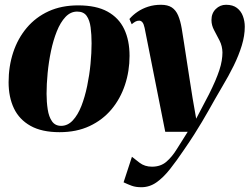

<svg xmlns="http://www.w3.org/2000/svg" viewBox="-20 -540 1045 804"><path d="M307.5 -517.5Q383 -517.5 430.2 -491.5Q477.5 -465.5 500 -418.2Q522.5 -371 522.5 -306Q522.5 -242 503.2 -184.2Q484 -126.5 446.8 -82Q409.5 -37.5 355 -12Q300.5 13.5 229.5 13.5Q155 13.5 107.8 -13Q60.5 -39.5 38.2 -86.5Q16 -133.5 16 -195.5Q16 -262 35.2 -320.5Q54.5 -379 92 -423.5Q129.5 -468 183.5 -492.8Q237.5 -517.5 307.5 -517.5ZM303 -491.5Q275.5 -491.5 254.2 -469Q233 -446.5 218 -409Q203 -371.5 193.5 -326.2Q184 -281 179.5 -234.2Q175 -187.5 175 -147.5Q175 -113 179.8 -82Q184.5 -51 197.8 -32Q211 -13 236 -13Q263.5 -13 284.8 -35.8Q306 -58.5 320.8 -96.2Q335.5 -134 345 -179.8Q354.5 -225.5 359 -272Q363.5 -318.5 363.5 -358.5Q363.5 -395 359.5 -425.2Q355.5 -455.5 342.8 -473.5Q330 -491.5 303 -491.5ZM585.5 -423.5Q582 -440 576.2 -446.8Q570.5 -453.5 563 -453.5Q554.5 -453.5 547.5 -449.8Q540.5 -446 531.5 -438.5L522 -460.5Q536 -477 555.8 -490.5Q575.5 -504 600.2 -512Q625 -520 654 -520Q682.5 -520 699.5 -508.8Q716.5 -497.5 726 -475.2Q735.5 -453 741 -420.5Q745 -397 750.5 -360.8Q756 -324.5 762.5 -282.8Q769 -241 775.2 -200.8Q781.5 -160.5 786.5 -129L801.5 -43L855 -145Q870 -175 880.8 -200Q891.5 -225 898.5 -246.2Q905.5 -267.5 908.5 -286Q911.5 -304.5 911.5 -320.5Q911 -347 899.5 -369.8Q888 -392.5 876.8 -413.2Q865.5 -434 865.5 -456Q865.5 -484.5 883.5 -502.2Q901.5 -520 926.5 -520Q955 -520 972.2 -506.8Q989.5 -493.5 997.2 -472.5Q1005 -451.5 1005 -428Q1005 -390.5 992.5 -349.5Q980 -308.5 958.8 -265.2Q937.5 -222 910.5 -177Q894 -149 880.2 -124.8Q866.5 -100.5 853.5 -77.5Q840.5 -54.5 825.8 -29.8Q811 -5 792.8 23.8Q774.5 52.5 750 88Q720 132.5 692 168Q664 203.5 635 223.8Q606 244 572 244Q548.5 244 532 238Q515.5 232 497.5 223.5L532.5 116.5Q543 125 564.5 141.5Q586 158 616.5 158Q652.5 158 676.5 137.5Q700.5 117 721 83.5Q741.5 50 766 12H672Z"/></svg>

Font: Merriweather 144pt ExtraBold
Style: Italic
Weight: 800
Italic angle: -7.8°
Version: Version 2.101